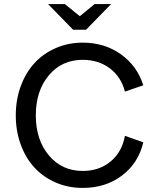

<svg xmlns="http://www.w3.org/2000/svg" viewBox="-20 -920 767 950"><path d="M389.2 -709Q497.1 -709 577.9 -651.6Q658.7 -594.2 689 -498L598.1 -466.8Q579.6 -539.6 523.4 -581.8Q467.3 -624 389.2 -624Q286.1 -624 221.7 -547.4Q157.2 -470.7 157.2 -349.1Q157.2 -228 221.9 -151.1Q286.6 -74.2 389.2 -74.2Q471.2 -74.2 527.6 -121.3Q584 -168.5 598.1 -248L689 -215.8Q664.6 -112.8 583.7 -51.5Q502.9 9.8 389.2 9.8Q317.4 9.8 255.9 -16.8Q194.3 -43.5 150.9 -90.3Q107.4 -137.2 82.8 -204.1Q58.1 -271 58.1 -349.1Q58.1 -427.2 82.8 -494.1Q107.4 -561 150.9 -608.2Q194.3 -655.3 255.9 -682.1Q317.4 -709 389.2 -709ZM529.8 -899.9 405.8 -772.9H341.8L217.8 -899.9H300.8L375 -839.8L448.2 -899.9Z"/></svg>

Font: LT Superior Med
Style: Regular
Weight: 500
Designer: Daniel Lyons
Foundry: LyonsType
Version: Version 1.000